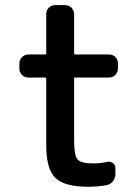

<svg xmlns="http://www.w3.org/2000/svg" viewBox="-20 -710 540 740"><path d="M89.8 -411.1Q75.2 -411.1 64.9 -420.9Q54.7 -430.7 54.7 -446.3V-464.8Q54.7 -479.5 64.9 -489.7Q75.2 -500 89.8 -500H153.3Q158.2 -500 158.2 -504.9V-655.3Q158.2 -669.9 168 -680.2Q177.7 -690.4 193.4 -690.4H230.5Q245.1 -690.4 255.4 -680.2Q265.6 -669.9 265.6 -655.3V-504.9Q265.6 -500 269.5 -500H400.4Q415 -500 424.8 -490.2Q434.6 -480.5 434.6 -464.8V-446.3Q434.6 -431.6 424.8 -421.4Q415 -411.1 400.4 -411.1H269.5Q265.6 -411.1 265.6 -406.2V-169.9Q265.6 -111.3 278.8 -95.7Q292 -80.1 339.8 -80.1Q365.2 -80.1 391.6 -85.9Q404.3 -88.9 414.6 -82Q424.8 -75.2 424.8 -61.5V-40Q424.8 -24.4 415.5 -11.7Q406.2 1 389.6 3.9Q356.4 9.8 320.3 9.8Q229.5 9.8 193.8 -23.9Q158.2 -57.6 158.2 -150.4V-406.2Q158.2 -411.1 153.3 -411.1Z"/></svg>

Font: Rounded-L Mgen+ 1m medium
Style: Regular
Weight: 500
Designer: [Source Han Sans]
Ryoko NISHIZUKA  (kana & ideographs); Paul D. Hunt (Latin, Greek & Cyrillic); Wenlong ZHANG  (bopomofo
Version: Version 1.059.20150602